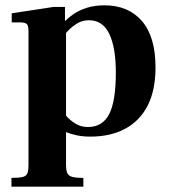

<svg xmlns="http://www.w3.org/2000/svg" viewBox="-20 -501 639 721"><path d="M23 200V167Q52 167 65.5 163.5Q79 160 83 149.5Q87 139 87 117V-383Q87 -404 81 -410.5Q75 -417 53 -417H24V-451L181 -475H224V-422H228V117Q228 138 232.5 148.5Q237 159 250.5 163Q264 167 293 167V200ZM319 12Q292 12 270 7.5Q248 3 227.5 -5Q207 -13 186 -23V-123Q196 -109 208 -91.5Q220 -74 235 -59Q250 -44 268.5 -34Q287 -24 310 -24Q365 -24 390 -72.5Q415 -121 415 -229Q415 -322 390.5 -373.5Q366 -425 314 -425Q289 -425 269 -412.5Q249 -400 235 -385Q221 -370 214 -362V-411Q233 -432 255.5 -447.5Q278 -463 307 -472Q336 -481 372 -481Q462 -481 513 -422Q564 -363 564 -248Q564 -163 535 -105.5Q506 -48 451 -18Q396 12 319 12Z"/></svg>

Font: Frank Ruhl Libre
Style: Bold
Weight: 700
Designer: Yanek Iontef
Foundry: Fontef
Version: Version 6.004